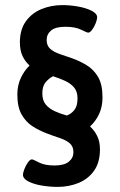

<svg xmlns="http://www.w3.org/2000/svg" viewBox="-20 -727 469 753"><path d="M206 6Q177 6 145.5 1Q114 -4 92 -15Q70 -26 70 -42Q70 -49 75.5 -63.5Q81 -78 89.5 -90Q98 -102 105 -102Q110 -102 132.5 -90Q155 -78 194 -78Q232 -78 250 -93Q268 -108 268 -130Q268 -153 253 -165.5Q238 -178 213.5 -186Q189 -194 163 -204Q134 -215 108 -231.5Q82 -248 65 -277.5Q48 -307 48 -356Q48 -392 61.5 -421Q75 -450 96 -470Q79 -485 68.5 -507Q58 -529 58 -561Q58 -611 81.5 -643.5Q105 -676 143 -691.5Q181 -707 225 -707Q254 -707 285.5 -701.5Q317 -696 339 -685Q361 -674 361 -659Q361 -651 355.5 -636.5Q350 -622 341.5 -610.5Q333 -599 326 -599Q321 -599 298 -610.5Q275 -622 236 -622Q198 -622 180.5 -607.5Q163 -593 163 -570Q163 -548 177 -535.5Q191 -523 214.5 -515Q238 -507 264 -498Q292 -488 319.5 -471.5Q347 -455 364.5 -425.5Q382 -396 382 -345Q382 -308 368.5 -279.5Q355 -251 333 -231Q350 -216 361 -194Q372 -172 372 -141Q372 -90 349 -57.5Q326 -25 288 -9.5Q250 6 206 6ZM242 -274Q259 -280 271.5 -295.5Q284 -311 284 -341Q284 -368 270.5 -384Q257 -400 235 -410Q213 -420 188 -428Q172 -420 159 -404.5Q146 -389 146 -361Q146 -333 159.5 -317Q173 -301 194.5 -291Q216 -281 242 -274Z"/></svg>

Font: Asap Medium
Style: Regular
Weight: 500
Designer: Pablo Cosgaya
Foundry: Omnibus-Type
Version: Version 3.001; ttfautohint (v1.8.3)